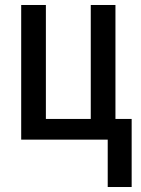

<svg xmlns="http://www.w3.org/2000/svg" viewBox="-20 -560 564 770"><path d="M508 190H412V0H65V-540H164V-83H344V-540H443V-83H508Z"/></svg>

Font: Avrile Sans Condensed Medium
Style: Regular
Weight: 500
Width: 3
Designer: Monotype Design Team
Foundry: Monotype Imaging Inc.
Version: Version 2.001;September 10, 2019;FontCreator 11.5.0.2425 64-